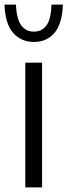

<svg xmlns="http://www.w3.org/2000/svg" viewBox="-46 -815 294 835"><path d="M64 0V-542.5H137V0ZM101.5 -632.5Q46 -632.5 11.2 -672Q-23.5 -711.5 -26.5 -795H23Q26.5 -731.5 46.5 -704.5Q66.5 -677.5 101.5 -677.5Q136 -677.5 156 -704.5Q176 -731.5 178 -795H227.5Q224.5 -710.5 190.5 -671.5Q156.5 -632.5 101.5 -632.5Z"/></svg>

Font: Encode Sans Condensed
Style: Regular
Weight: 400
Width: 3
Designer: Multiple Designers
Foundry: Impallari Type
Version: Version 3.000; ttfautohint (v1.8.3) -l 8 -r 50 -G 200 -x 14 